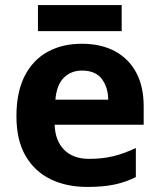

<svg xmlns="http://www.w3.org/2000/svg" viewBox="-20 -729 631 759"><path d="M303 -556Q379 -556 433.5 -527Q488 -498 518 -443Q548 -388 548 -308V-236H196Q198 -173 233.5 -137Q269 -101 332 -101Q385 -101 428 -111.5Q471 -122 517 -144V-29Q477 -9 432.5 0.5Q388 10 325 10Q243 10 180 -20.5Q117 -51 81 -113Q45 -175 45 -269Q45 -365 77.5 -428.5Q110 -492 168 -524Q226 -556 303 -556ZM304 -450Q261 -450 232.5 -422Q204 -394 199 -335H408Q407 -385 382 -417.5Q357 -450 304 -450ZM461 -709V-606H130V-709Z"/></svg>

Font: Noto Sans Bamum
Style: Regular
Weight: 400
Designer: Monotype Design Team
Foundry: Monotype Imaging Inc.
Version: Version 2.001